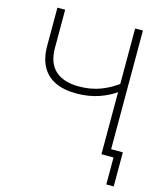

<svg xmlns="http://www.w3.org/2000/svg" viewBox="-128 -822 911 1073"><g transform="rotate(15 328.0 -286.0)"><path d="M295.4 -291.5Q222.7 -291.5 172.4 -315.4Q122.1 -339.4 95.9 -387.5Q69.8 -435.5 69.8 -507.8V-727.5H114.7V-507.8Q114.7 -418.9 162.4 -376Q210 -333 299.3 -333Q368.7 -333 427.2 -355.7Q485.8 -378.4 536.1 -419.4V-370.6Q487.8 -333.5 427.5 -312.5Q367.2 -291.5 295.4 -291.5ZM519.5 0V-727.5H564.5V0ZM589.4 156.2V0H542V-41H632.3V156.2Z"/></g></svg>

Font: Inter 28pt ExtraLight
Style: Regular
Weight: 250
Designer: Rasmus Andersson
Foundry: rsms
Version: Version 4.001;git-66647c0bb